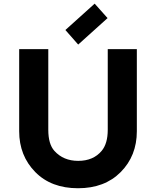

<svg xmlns="http://www.w3.org/2000/svg" viewBox="-20 -1001 838 1031"><path d="M488.3 -981.4 557.6 -903.8 399.9 -761.7 331.1 -839.8ZM398.9 9.8Q254.9 9.8 169.4 -77.1Q83 -165 83 -296.4V-737.3H239.3V-304.2Q239.3 -227.1 272 -190.9Q320.3 -137.2 399.9 -137.2Q481 -137.2 525.9 -190.9Q558.6 -230 558.6 -304.2V-737.3H714.8V-296.4Q714.8 -164.1 627.9 -76.7Q542 9.8 398.9 9.8Z"/></svg>

Font: New Shape
Style: Bold
Weight: 700
Designer: Wojciech Kalinowski "wmk69" (wmk69@o2.pl)
Foundry: Wojciech Kalinowski "wmk69" (wmk69@o2.pl)
Version: Version 2.1.1; 2021-05-14